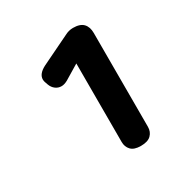

<svg xmlns="http://www.w3.org/2000/svg" viewBox="-103 -706 517 544"><g transform="rotate(-30 155.5 -434.0)"><path d="M180 -620Q193 -627 207 -627Q230 -627 240.5 -616Q251 -605 251 -585V-278Q251 -262 240.5 -251.5Q230 -241 207 -241Q185 -241 175 -251.5Q165 -262 165 -278V-535L117 -506Q106 -500 97 -500Q86 -500 77.5 -506.5Q69 -513 65 -524Q60 -536 60 -543Q60 -561 85 -574Z"/></g></svg>

Font: Sofadi One
Style: Regular
Weight: 400
Designer: Botjo Nikoltchev
Foundry: Botjo Nikoltchev
Version: Version 1.002